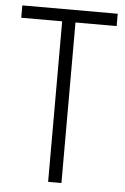

<svg xmlns="http://www.w3.org/2000/svg" viewBox="-52 -752 514 790"><g transform="rotate(5 205.0 -357.0)"><path d="M232 0V-663H402V-714H8V-663H177V0Z"/></g></svg>

Font: Noto Sans Devanagari Condensed Light
Style: Regular
Weight: 300
Width: 3
Designer: Jelle Bosma - Monotype Design Team
Foundry: Monotype Imaging Inc.
Version: Version 2.004